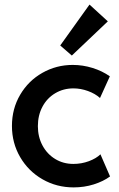

<svg xmlns="http://www.w3.org/2000/svg" viewBox="-20 -813 522 839"><path d="M32.2 -262.7Q32.2 -337.9 68.1 -398.9Q104 -460 165 -494.6Q226.1 -529.3 297.9 -529.3Q341.8 -529.3 384.3 -516.1Q426.8 -502.9 460 -479.5L417 -384.8Q396 -403.8 364.3 -415.3Q332.5 -426.8 300.8 -426.8Q256.8 -426.8 221.2 -405.5Q185.5 -384.3 165.5 -346.7Q145.5 -309.1 145.5 -261.7Q145.5 -215.3 165.5 -177.7Q185.5 -140.1 220.9 -118.4Q256.3 -96.7 300.8 -96.7Q335.9 -96.7 368.2 -108.6Q400.4 -120.6 418.9 -138.7L460.9 -42Q431.6 -20.5 389.9 -7.3Q348.1 5.9 301.8 5.9Q227.5 5.9 165.8 -29.5Q104 -64.9 68.1 -126.5Q32.2 -188 32.2 -262.7ZM243.2 -614.3 371.1 -793 451.2 -719.7 293.9 -570.3Z"/></svg>

Font: Reddit Sans Chocolate SemiBold
Style: Regular
Weight: 600
Designer: Stephen Hutchings
Foundry: Reddit
Version: Version 1.011